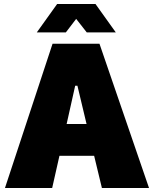

<svg xmlns="http://www.w3.org/2000/svg" viewBox="-20 -945 774 965"><path d="M362.8 -850.1 311 -782.2H165L267.1 -924.8H460L562 -782.2H416ZM492.2 0 453.1 -162.1H278.8L242.2 0H4.9L244.1 -725.1H480L729 0ZM314.9 -321.8H415L369.1 -514.2H357.9Z"/></svg>

Font: Stilu Bold
Style: Regular
Weight: 700
Designer: Genilson Lima Santos
Foundry: Genilson Lima Santos
Version: Version 1.200;PS 001.200;hotconv 1.0.88;makeotf.lib2.5.64775